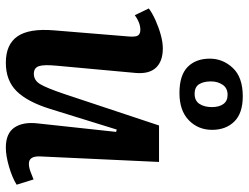

<svg xmlns="http://www.w3.org/2000/svg" viewBox="-117 -721 852 658"><g transform="rotate(90 309.0 -392.0)"><path d="M9 -476Q25 -488 49.5 -499Q74 -510 99.5 -517Q125 -524 146 -524Q190 -524 212 -500.5Q234 -477 230 -431L205 -158Q201 -115 207 -98.5Q213 -82 233 -82Q255 -82 268 -103Q281 -124 302 -186L410 -511H535L516 -102Q515 -65 541 -65Q553 -65 567 -70Q581 -75 595 -81L613 -23Q589 -8 551.5 3Q514 14 486 14Q437 14 417 -15.5Q397 -45 403 -96L432 -364L424 -366L353 -137Q329 -60 292.5 -23Q256 14 195 14Q132 14 104.5 -26Q77 -66 84 -151L105 -407Q107 -431 101.5 -439Q96 -447 82 -447Q58 -447 32 -428ZM299 -581Q238 -581 209.5 -609Q181 -637 181 -685Q181 -730 213 -764Q245 -798 310 -798Q368 -798 396.5 -769Q425 -740 425 -693Q425 -645 392 -613Q359 -581 299 -581ZM302 -633Q325 -633 336 -649.5Q347 -666 347 -692Q347 -717 336.5 -731.5Q326 -746 305 -746Q282 -746 270.5 -729Q259 -712 259 -689Q259 -664 268.5 -648.5Q278 -633 302 -633Z"/></g></svg>

Font: Literata 12pt SemiBold
Style: Italic
Weight: 600
Italic angle: -2°
Designer: Latin by Veronika Burian and Jose Scaglione. Greek by Irene Vlachou. Cyrillic by Vera Evstafieva
Foundry: TypeTogether
Version: Version 3.002